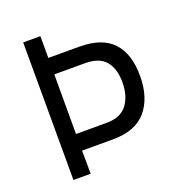

<svg xmlns="http://www.w3.org/2000/svg" viewBox="-126 -803 856 911"><g transform="rotate(-20 301.5 -347.5)"><path d="M332 -201Q403 -201 435.5 -244.5Q468 -288 468 -357Q468 -425 436 -463.5Q404 -502 332 -502H177V-201ZM177 -117 178 0H91L90 -695H177V-585H333Q448 -585 502.5 -526.5Q557 -468 557 -357Q557 -246 502 -181.5Q447 -117 333 -117Z"/></g></svg>

Font: Panefresco 500wt
Style: Regular
Weight: 700
Foundry: Campivisivi & Chank Co
Version: Version 1.001